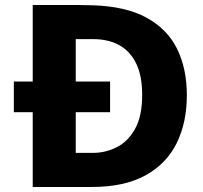

<svg xmlns="http://www.w3.org/2000/svg" viewBox="-20 -743 808 763"><path d="M417.5 -419V-297H35V-419ZM110 -723Q117 -723 145.5 -723Q174 -723 212.5 -723.2Q251 -723.5 288 -723.2Q325 -723 348 -722Q479.5 -718 562.2 -672.8Q645 -627.5 683.8 -548.8Q722.5 -470 722.5 -364.5Q722.5 -255.5 681.8 -173.5Q641 -91.5 557.5 -45.8Q474 0 345 0H110ZM281 -587.5V-135.5H350Q399.5 -135.5 444 -158Q488.5 -180.5 516.8 -231Q545 -281.5 545 -366.5Q545 -442 521 -491Q497 -540 453.5 -563.8Q410 -587.5 350.5 -587.5Z"/></svg>

Font: Public Sans Thin ExtraBold
Style: Regular
Weight: 800
Version: Version 1.007